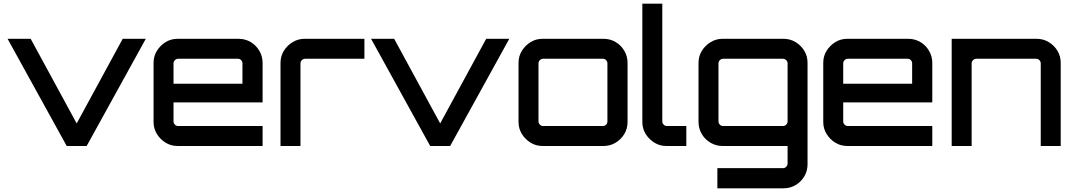

<svg xmlns="http://www.w3.org/2000/svg" viewBox="-20 -790 5812 1039"><path d="M341 0 21 -580H146L395 -122L644 -580H769L449 0Z M941 0Q905 0 876 -18Q847 -36 829 -65Q811 -94 811 -130V-450Q811 -486 829 -515Q847 -544 876 -562Q905 -580 941 -580H1271Q1307 -580 1336.5 -562.5Q1366 -545 1383.5 -515Q1401 -485 1401 -450V-236H919V-133Q919 -123 926.5 -115.5Q934 -108 944 -108H1401V0H941ZM919 -337H1292V-447Q1292 -457 1285 -464.5Q1278 -472 1268 -472H944Q934 -472 926.5 -464.5Q919 -457 919 -447Z M1498 0V-450Q1498 -486 1516 -515Q1534 -544 1563.5 -562Q1593 -580 1628 -580H1952V-472H1631Q1621 -472 1613.5 -464.5Q1606 -457 1606 -447V0Z M2308 0 1988 -580H2113L2362 -122L2611 -580H2736L2416 0Z M2916 0Q2880 0 2851 -18Q2822 -36 2804 -65Q2786 -94 2786 -130V-450Q2786 -486 2804 -515Q2822 -544 2851 -562Q2880 -580 2916 -580H3246Q3282 -580 3311.5 -562.5Q3341 -545 3358.5 -515Q3376 -485 3376 -450V-130Q3376 -94 3358.5 -65Q3341 -36 3311.5 -18Q3282 0 3246 0H2916ZM2919 -108H3243Q3253 -108 3260 -115.5Q3267 -123 3267 -133V-447Q3267 -457 3260 -464.5Q3253 -472 3243 -472H2919Q2909 -472 2901.5 -464.5Q2894 -457 2894 -447V-133Q2894 -123 2901.5 -115.5Q2909 -108 2919 -108Z M3586 0Q3550 0 3521 -18Q3492 -36 3474 -65Q3456 -94 3456 -130V-770H3564V-133Q3564 -123 3571.5 -115.5Q3579 -108 3589 -108H3694V0H3586Z M3862 229V120H4217Q4227 120 4234.5 112.5Q4242 105 4242 95V0H3890Q3855 0 3825 -17.5Q3795 -35 3777.5 -65Q3760 -95 3760 -130V-450Q3760 -486 3778 -515Q3796 -544 3825.5 -562Q3855 -580 3890 -580H4220Q4256 -580 4285.5 -562Q4315 -544 4332.5 -515Q4350 -486 4350 -450V99Q4350 135 4332.5 164.5Q4315 194 4285.5 211.5Q4256 229 4220 229ZM3893 -108H4217Q4227 -108 4234.5 -115.5Q4242 -123 4242 -133V-447Q4242 -457 4234.5 -464.5Q4227 -472 4217 -472H3893Q3883 -472 3875.5 -464.5Q3868 -457 3868 -447V-133Q3868 -123 3875.5 -115.5Q3883 -108 3893 -108Z M4565 0Q4529 0 4500 -18Q4471 -36 4453 -65Q4435 -94 4435 -130V-450Q4435 -486 4453 -515Q4471 -544 4500 -562Q4529 -580 4565 -580H4895Q4931 -580 4960.5 -562.5Q4990 -545 5007.5 -515Q5025 -485 5025 -450V-236H4543V-133Q4543 -123 4550.5 -115.5Q4558 -108 4568 -108H5025V0H4565ZM4543 -337H4916V-447Q4916 -457 4909 -464.5Q4902 -472 4892 -472H4568Q4558 -472 4550.5 -464.5Q4543 -457 4543 -447Z M5130 0V-580H5590Q5626 -580 5655.5 -562Q5685 -544 5702.5 -515Q5720 -486 5720 -450V0H5612V-447Q5612 -457 5604.5 -464.5Q5597 -472 5587 -472H5263Q5253 -472 5245.5 -464.5Q5238 -457 5238 -447V0Z"/></svg>

Font: Orbitron Medium
Style: Regular
Weight: 500
Designer: Matt McInerney
Foundry: The League of Moveable Type
Version: Version 2.001